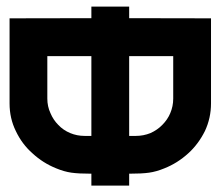

<svg xmlns="http://www.w3.org/2000/svg" viewBox="-20 -541 687 598"><path d="M637.2 -483.9V-218.8Q637.2 -173.3 618.2 -132.8Q597.7 -91.8 566.4 -63.5Q532.7 -32.7 491.7 -16.6Q466.8 -6.3 444.3 -3.2Q421.9 0 382.3 0V37.1H264.6V0Q224.6 0 202.4 -3.2Q180.2 -6.3 155.3 -16.6Q113.8 -33.2 81.1 -63.5Q48.8 -91.8 29.3 -132.8Q9.8 -172.4 9.8 -218.8V-483.9L264.6 -484.4V-520.5H382.3V-484.4ZM243.7 -117.7H264.6V-366.2H127.4V-233.9Q127.4 -209.5 137.2 -188.5Q146 -167.5 161.6 -151.9Q176.8 -135.7 198.7 -126.5Q219.7 -117.7 243.7 -117.7ZM510.3 -188.5Q519.5 -210 519.5 -233.9V-366.2H382.3V-117.7H403.3Q426.8 -117.7 448.7 -126.5Q470.2 -136.2 485.4 -151.9Q502 -168.5 510.3 -188.5Z"/></svg>

Font: Sangha Kali
Style: Regular
Weight: 400
Designer: Seslavinskaya Anna
Foundry: Popkern
Version: Version 2.000;PS 002.000;hotconv 1.0.88;makeotf.lib2.5.64775